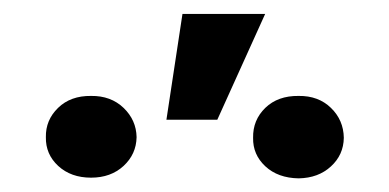

<svg xmlns="http://www.w3.org/2000/svg" viewBox="-20 -867 567 280"><path d="M222.7 -692.4 246.1 -846.7H366.7L296.9 -692.4ZM46.9 -667Q46.4 -691.9 64.7 -709.7Q83 -727.5 112.8 -727.1Q141.6 -727.5 160.2 -709.7Q178.7 -691.9 179.2 -667Q178.7 -642.1 160.2 -625Q141.6 -607.9 112.8 -607.9Q83.5 -607.9 64.9 -625Q46.4 -642.1 46.9 -667ZM349.1 -666Q348.6 -691.9 366.9 -709.7Q385.3 -727.5 415.5 -727.1Q444.3 -727.5 462.6 -709.7Q481 -691.9 481.4 -666Q481 -641.1 462.6 -624.3Q444.3 -607.4 415.5 -606.9Q385.3 -607.4 366.9 -624.5Q348.6 -641.6 349.1 -666Z"/></svg>

Font: Inter Tight SemiBold
Style: Regular
Weight: 600
Designer: Rasmus Andersson
Foundry: rsms
Version: Version 3.004; ttfautohint (v1.8.4.7-5d5b)